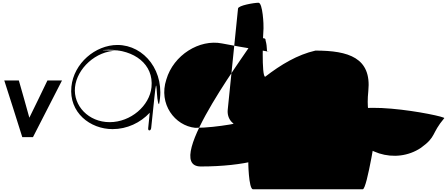

<svg xmlns="http://www.w3.org/2000/svg" viewBox="-20 -947 3253 1397"><path d="M219.8 51C218.6 51 143.4 51 142.2 51C142.2 51 12.3 -361.5 11.1 -361.5C11.1 -361.5 118.3 -361.5 117.1 -361.5C117.1 -361.5 194.7 -90.5 193.5 -90.5C193.5 -90.5 326.3 -361.5 325.1 -361.5C325.1 -361.5 432.3 -361.5 431.1 -361.5Z M1080 -15.7 1103.2 -236.9C1125.4 -455.6 1114 -195.4 1137.3 -188.9C1186.7 -424.1 1030.3 -619.8 834.5 -619.8C673.6 -619.8 516.7 -486.1 499.5 -316.4C480.4 -128.1 635.9 -7.5 799.3 -7.5C904.1 -7.5 1002 -53.9 1069.6 -126.8C1065 -81 1062.8 -60.1 1058.2 -14.2C1055.9 8.3 1077.7 6.8 1080 -15.7ZM525.7 -312.4C539.4 -447.2 677 -578.1 830.7 -578.1C1005 -578.1 602 -578.6 769.4 -585.1C957.2 -585.1 1099.3 -479.7 1082.3 -312.4C1068.6 -177.6 931.6 -58.2 777.9 -58.2C624.2 -58.2 512 -177.6 525.7 -312.4Z M1829.7 -661.6C1837.4 -649.1 1137.4 264.3 1441.1 264.3C1759.4 264.3 1991.7 199.7 1999 127.2C2028.9 54.7 1994.3 -32.6 1921.4 -63.9C1860.1 -95.2 1801.9 -78.5 1768.9 -63.5C1768.9 -63.5 1568 -16.9 1400.7 -16.9C1252.4 -31.9 1131.6 -190.1 1190.2 -368.4C1242.3 -546.8 1431.1 -663.5 1595 -631C1759 -598.5 1964.8 -569.4 1930.8 -569.4C1915.8 -569.4 1927.8 -599.1 1912.3 -653C1915.5 -684.3 1852.2 -661.6 1829.7 -661.6Z M1820.5 430H2619.6C2651 430 2720.9 -19.5 2723.1 -42C2723.1 -42 2635.3 -42.8 2659.9 -285C2684.5 -527.2 2515.2 -578.9 2275.1 -578.9C2144 -548.9 2024.9 -477.6 1909.6 -388.7C1881.1 -388.7 1894.2 -709 1897.3 -740C1899 -762.5 1892.1 -927 1860.7 -927C1829.4 -927 1714.2 -907.5 1711.9 -885C1711.7 -884.9 1662.1 -396.5 1637.2 -151C1629.1 -79.4 1678.4 -32.8 1735.7 -21C1732.6 221.2 1761.7 221 1786.9 204.5C1784.6 227 1789.2 430 1820.5 430Z M3212.5 -87.2C3230.1 -102.9 2404 -266 2503.8 -56.2C2592.7 177.1 2862 250 3042.7 128.6C3157.4 46 3115.6 28 3212.5 -87.2Z"/></svg>

Font: AnarchicType
Style: Slant
Weight: 400
Version: Version Something